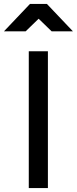

<svg xmlns="http://www.w3.org/2000/svg" viewBox="-66 -954 390 974"><path d="M80 0V-694H177V0ZM-46 -795 86 -934H172L304 -795H196L130 -859L64 -795Z"/></svg>

Font: TypoPRO Titillium Text
Style: 600 wt
Weight: 600
Designer: Accademia di Belle Arti di Urbino and others
Foundry: Accademia di Belle Arti di Urbino and others.
Version: Version 25.000